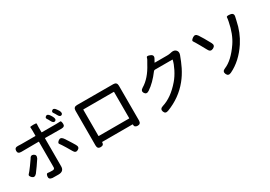

<svg xmlns="http://www.w3.org/2000/svg" viewBox="24 -1788 3953 2806"><g transform="rotate(-30 2000.0 -385.0)"><path d="M455 49Q367 49 354 48Q294 41 301 -7Q308 -55 331 -50.5Q354 -46 409 -46Q429 -46 437.5 -54.5Q446 -63 446.5 -73Q447 -83 447 -112V-507Q447 -512 442 -512L151 -510Q90 -509 92 -561Q94 -614 154 -610Q179 -608 208 -608H442Q447 -608 447 -613V-701Q447 -747 444.5 -756Q442 -765 498 -766Q554 -767 551.5 -754.5Q549 -742 549 -700V-613Q549 -608 554 -608H800Q850 -608 865.5 -610.5Q881 -613 885 -561Q889 -510 827 -510L554 -512Q549 -512 549 -507V-36Q549 49 455 49ZM174 -126Q133 -81 96 -117Q60 -154 80.5 -173Q101 -192 156 -267.5Q211 -343 215 -351Q241 -406 285 -384Q330 -362 302 -308Q298 -300 239 -215Q182 -134 174 -126ZM878 -121Q832 -95 804 -149Q800 -158 754 -234Q704 -316 688.5 -334.5Q673 -353 710 -383Q747 -414 785 -368Q790 -362 827 -305Q844 -279 860 -253L893 -198Q924 -146 878 -121ZM803 -652Q771 -636 744 -690Q730 -719 714 -742Q698 -765 726 -784Q754 -804 788 -754Q797 -741 807 -722Q835 -668 803 -652ZM928 -681Q897 -666 870 -720Q859 -743 840.5 -768Q822 -793 849 -813Q877 -833 911 -784Q932 -754 934 -750Q960 -697 928 -681Z M1190 10Q1136 11 1136 -49L1137 -636Q1137 -696 1197 -696L1809 -695Q1869 -695 1869 -635V-49Q1869 11 1815 10Q1760 9 1762 -40Q1762 -45 1757 -45H1249Q1244 -45 1244 -40Q1245 10 1190 10ZM1243 -150Q1243 -145 1248 -145H1757Q1762 -145 1762 -150V-589Q1762 -594 1757 -594H1248Q1243 -594 1243 -589Z M2310 42Q2254 64 2236 13Q2218 -38 2276 -56Q2439 -105 2588 -279Q2641 -340 2685 -427Q2726 -508 2739 -569Q2740 -574 2735 -574H2443Q2428 -574 2419 -562Q2316 -424 2209 -353Q2159 -319 2131 -362Q2104 -406 2156 -437Q2288 -515 2385 -699Q2400 -726 2416 -753Q2423 -764 2429.5 -788.5Q2436 -813 2491 -790Q2547 -767 2515 -713L2490 -668Q2487 -664 2492 -664H2700Q2727 -664 2753 -669L2781 -675Q2830 -684 2857 -654Q2884 -624 2867 -576Q2833 -482 2792 -398Q2743 -300 2680 -223Q2536 -45 2310 42Z M3381 20Q3326 46 3304 -5Q3281 -57 3338 -79Q3473 -134 3604 -326Q3690 -453 3726 -642Q3736 -691 3736 -711.5Q3736 -732 3798 -724Q3860 -716 3845 -656Q3838 -628 3832 -599Q3796 -419 3701 -273Q3567 -69 3381 20ZM3330 -416Q3277 -390 3251 -444Q3244 -459 3194 -547Q3144 -635 3130 -654Q3116 -673 3162 -705Q3208 -737 3242 -687Q3286 -622 3354 -496Q3383 -443 3330 -416Z"/></g></svg>

Font: Resource Han Rounded KR Medium
Style: Regular
Weight: 500
Designer: Cyano Hao (round all glyphs); Ryoko NISHIZUKA 西塚涼子 (kana, bopomofo & ideographs); Paul D. Hunt (Latin, Greek & Cyrillic)
Foundry: Cyano Hao
Version: 0.990